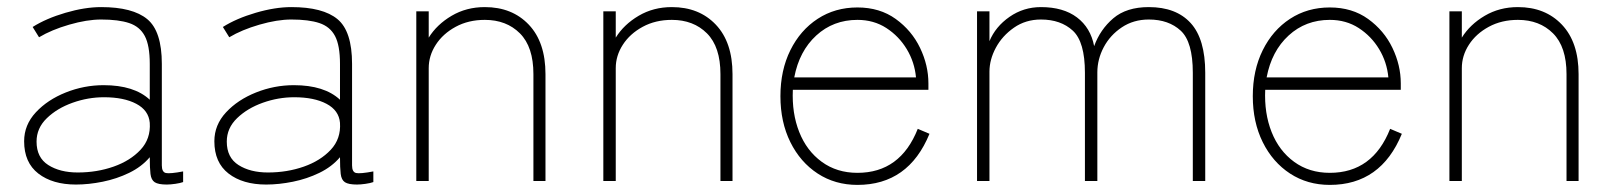

<svg xmlns="http://www.w3.org/2000/svg" viewBox="-20 -510 4550 541"><path d="M194 10Q128 10 88 -21Q48 -52 48 -112Q48 -158 81 -193.5Q114 -229 165.5 -249.5Q217 -270 272 -270Q358 -270 402 -229V-330Q402 -382 388 -408.5Q374 -435 344 -445Q314 -455 265 -455Q225 -455 175 -440.5Q125 -426 90 -405L72 -434Q110 -458 164.5 -474Q219 -490 265 -490Q354 -490 395 -456Q436 -422 436 -330V-44Q436 -25 447.5 -22.5Q459 -20 496 -27V3Q488 6 474 8Q460 10 450 10Q426 10 416 3.5Q406 -3 404 -20Q402 -37 402 -67Q379 -40 344 -23Q309 -6 269.5 2Q230 10 194 10ZM199 -24Q253 -24 300 -40.5Q347 -57 376 -88Q405 -119 402 -164Q399 -199 364 -217.5Q329 -236 273 -236Q228 -236 184.5 -220.5Q141 -205 112 -177Q83 -149 83 -111Q83 -66 116 -45Q149 -24 199 -24Z M730 10Q664 10 624 -21Q584 -52 584 -112Q584 -158 617 -193.5Q650 -229 701.5 -249.5Q753 -270 808 -270Q894 -270 938 -229V-330Q938 -382 924 -408.5Q910 -435 880 -445Q850 -455 801 -455Q761 -455 711 -440.5Q661 -426 626 -405L608 -434Q646 -458 700.5 -474Q755 -490 801 -490Q890 -490 931 -456Q972 -422 972 -330V-44Q972 -25 983.5 -22.5Q995 -20 1032 -27V3Q1024 6 1010 8Q996 10 986 10Q962 10 952 3.5Q942 -3 940 -20Q938 -37 938 -67Q915 -40 880 -23Q845 -6 805.5 2Q766 10 730 10ZM735 -24Q789 -24 836 -40.5Q883 -57 912 -88Q941 -119 938 -164Q935 -199 900 -217.5Q865 -236 809 -236Q764 -236 720.5 -220.5Q677 -205 648 -177Q619 -149 619 -111Q619 -66 652 -45Q685 -24 735 -24Z M1153 0V-478H1188V-404Q1211 -441 1252.5 -465.5Q1294 -490 1346 -490Q1423 -490 1470 -440.5Q1517 -391 1517 -301V0H1483V-301Q1483 -378 1445 -416Q1407 -454 1346 -454Q1300 -454 1264 -434.5Q1228 -415 1208 -384Q1188 -353 1188 -318V0Z M1680 0V-478H1715V-404Q1738 -441 1779.5 -465.5Q1821 -490 1873 -490Q1950 -490 1997 -440.5Q2044 -391 2044 -301V0H2010V-301Q2010 -378 1972 -416Q1934 -454 1873 -454Q1827 -454 1791 -434.5Q1755 -415 1735 -384Q1715 -353 1715 -318V0Z M2396 11Q2333 11 2284 -21Q2235 -53 2207 -109.5Q2179 -166 2179 -239Q2179 -312 2207 -368.5Q2235 -425 2284 -457Q2333 -489 2396 -489Q2459 -489 2504 -456.5Q2549 -424 2572.5 -375Q2596 -326 2596 -275V-257H2214Q2211 -191 2232 -138Q2253 -85 2295.5 -54Q2338 -23 2396 -23Q2517 -23 2566 -147L2599 -133Q2540 11 2396 11ZM2218 -292H2561Q2557 -335 2535 -371.5Q2513 -408 2477.5 -431Q2442 -454 2396 -454Q2328 -454 2280 -410Q2232 -366 2218 -292Z M2733 0V-478H2768V-394Q2785 -435 2824.5 -462.5Q2864 -490 2913 -490Q2976 -490 3014.5 -461Q3053 -432 3063 -380Q3080 -427 3117 -458.5Q3154 -490 3217 -490Q3294 -490 3335 -445Q3376 -400 3376 -305V0H3341V-305Q3341 -392 3307 -423.5Q3273 -455 3217 -455Q3174 -455 3141 -433Q3108 -411 3090 -377Q3072 -343 3072 -306V0H3037V-305Q3037 -392 3003 -423.5Q2969 -455 2913 -455Q2870 -455 2837 -432Q2804 -409 2786 -375.5Q2768 -342 2768 -308V0Z M3727 11Q3664 11 3615 -21Q3566 -53 3538 -109.5Q3510 -166 3510 -239Q3510 -312 3538 -368.5Q3566 -425 3615 -457Q3664 -489 3727 -489Q3790 -489 3835 -456.5Q3880 -424 3903.5 -375Q3927 -326 3927 -275V-257H3545Q3542 -191 3563 -138Q3584 -85 3626.5 -54Q3669 -23 3727 -23Q3848 -23 3897 -147L3930 -133Q3871 11 3727 11ZM3549 -292H3892Q3888 -335 3866 -371.5Q3844 -408 3808.5 -431Q3773 -454 3727 -454Q3659 -454 3611 -410Q3563 -366 3549 -292Z M4064 0V-478H4099V-404Q4122 -441 4163.5 -465.5Q4205 -490 4257 -490Q4334 -490 4381 -440.5Q4428 -391 4428 -301V0H4394V-301Q4394 -378 4356 -416Q4318 -454 4257 -454Q4211 -454 4175 -434.5Q4139 -415 4119 -384Q4099 -353 4099 -318V0Z"/></svg>

Font: Zen Kaku Gothic Antique Light
Style: Regular
Weight: 300
Designer: Yoshimichi Ohira
Foundry: Positype
Version: Version 1.001